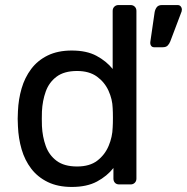

<svg xmlns="http://www.w3.org/2000/svg" viewBox="-20 -730 740 760"><path d="M264 10Q209 10 169 -9.5Q129 -29 103.5 -62.5Q78 -96 65.5 -139Q53 -182 51 -230Q50 -246 50 -260Q50 -274 51 -290Q53 -337 65.5 -380Q78 -423 103.5 -457Q129 -491 169 -510.5Q209 -530 264 -530Q323 -530 362 -509Q401 -488 426 -457V-687Q426 -697 432.5 -703.5Q439 -710 449 -710H497Q507 -710 513.5 -703.5Q520 -697 520 -687V-23Q520 -13 513.5 -6.5Q507 0 497 0H452Q441 0 435 -6.5Q429 -13 429 -23V-65Q404 -33 364 -11.5Q324 10 264 10ZM285 -71Q335 -71 365 -94Q395 -117 410 -152.5Q425 -188 426 -225Q427 -241 427 -263.5Q427 -286 426 -302Q425 -337 409.5 -371Q394 -405 363.5 -427Q333 -449 285 -449Q234 -449 204 -426.5Q174 -404 161 -367.5Q148 -331 146 -289Q145 -260 146 -231Q148 -189 161 -152.5Q174 -116 204 -93.5Q234 -71 285 -71ZM590 -543Q582 -543 578 -549Q574 -555 575 -564L592 -681Q594 -693 600.5 -701.5Q607 -710 621 -710H683Q691 -710 695.5 -704.5Q700 -699 700 -693Q700 -685 696 -677L654 -566Q650 -556 643.5 -549.5Q637 -543 624 -543Z"/></svg>

Font: DVN-Rubik
Style: Regular
Weight: 400
Designer: Hubert and Fischer
Foundry: Hubert & Fischer
Version: Version 2.102